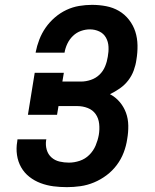

<svg xmlns="http://www.w3.org/2000/svg" viewBox="-20 -763 640 791"><path d="M256 8Q227 8 200 4.5Q173 1 147.5 -8.5Q122 -18 101 -34.5Q80 -51 67 -74Q54 -97 50 -124.5Q46 -152 51 -180L52 -189H171L170 -185Q167 -165 172.5 -146Q178 -127 192 -114.5Q206 -102 225 -97.5Q244 -93 264 -93Q286 -93 308.5 -100.5Q331 -108 348 -125Q365 -142 374 -163.5Q383 -185 387 -207Q391 -230 388.5 -253Q386 -276 374 -293Q362 -310 341.5 -318Q321 -326 298 -326H221L215 -290H95L123 -463H243L237 -427H314Q334 -427 354.5 -434Q375 -441 390 -455.5Q405 -470 413 -489.5Q421 -509 424 -529Q428 -550 427 -570.5Q426 -591 416.5 -608Q407 -625 389 -633.5Q371 -642 350 -642Q332 -642 313.5 -635.5Q295 -629 280.5 -615Q266 -601 257.5 -583Q249 -565 246 -547V-546H127V-548Q132 -574 142 -600Q152 -626 168 -649Q184 -672 206 -691Q228 -710 253.5 -722Q279 -734 306 -738.5Q333 -743 359 -743Q389 -743 417.5 -737.5Q446 -732 470 -718Q494 -704 511.5 -681.5Q529 -659 537.5 -632.5Q546 -606 546.5 -576Q547 -546 542 -517Q539 -495 531 -473Q523 -451 508.5 -432Q494 -413 474 -399Q454 -385 433 -375Q456 -363 473 -343Q490 -323 499 -298.5Q508 -274 508.5 -246Q509 -218 504 -190Q500 -162 489.5 -134.5Q479 -107 461 -83Q443 -59 419 -41Q395 -23 367.5 -11.5Q340 0 311.5 4Q283 8 256 8Z"/></svg>

Font: Iosevka HT Extended
Style: Bold Italic
Weight: 700
Width: 7
Italic angle: -9°
Monospace: yes
Designer: Belleve Invis
Foundry: Belleve Invis
Version: Version 32.3.0; ttfautohint (v1.8.4)